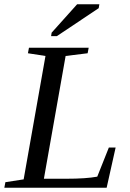

<svg xmlns="http://www.w3.org/2000/svg" viewBox="-32 -878 608 898"><path d="M173.3 -42H277.8Q370.6 -42 422.9 -51.8L477.1 -188H508.8L466.8 0H-11.7L-6.8 -25.9L78.6 -39.1L180.7 -616.2L98.6 -628.9L103.5 -654.8H382.8L377.9 -628.9L274.9 -616.2ZM207 -709 209.5 -725.1 328.6 -857.9H432.6L429.7 -839.8L233.9 -709Z"/></svg>

Font: Liberation Serif
Style: Italic
Weight: 400
Italic angle: -16.333°
Designer: Steve Matteson
Foundry: Ascender Corporation
Version: Version 2.1.5